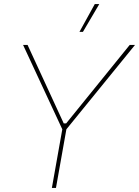

<svg xmlns="http://www.w3.org/2000/svg" viewBox="-20 -920 681 940"><path d="M234 0H254L305 -287L641 -700H615L304 -316H292L115 -700H93L285 -287ZM466 -900H444L369 -764H386Z"/></svg>

Font: Fixel Display Thin
Style: Italic
Weight: 100
Italic angle: -10°
Designer: AlfaBravo + MacPaw
Foundry: Kyrylo Tkachov, Marchela Mozhyna, Serhii Makarenko, Maria Weinstein, Zakhar Kryvoshyya
Version: Version 1.210;Glyphs 3.2 (3217)